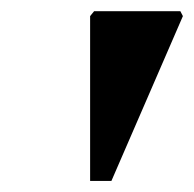

<svg xmlns="http://www.w3.org/2000/svg" viewBox="-20 -746 350 346"><path d="M142.4 -420V-717L149.6 -725.8H305L309.6 -717L180.8 -420Z"/></svg>

Font: Platypi Light
Style: Italic
Weight: 300
Italic angle: -13°
Designer: David Sargent
Foundry: Bolt Cutter Type
Version: Version 1.200